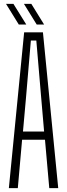

<svg xmlns="http://www.w3.org/2000/svg" viewBox="-20 -966 344 986"><path d="M25.5 0 104 -800H200.5L279 0H233L211 -248.5H93.5L71.5 0ZM98 -290.5H206.5L191.5 -464.5L166.5 -758H138.5L113.5 -464ZM168.5 -840 103 -946H141L206.5 -840ZM76.5 -840 11 -946H49L115 -840Z"/></svg>

Font: Big Shoulders Display Thin Light
Style: Regular
Weight: 300
Version: Version 2.002